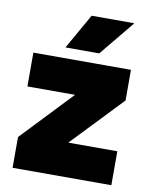

<svg xmlns="http://www.w3.org/2000/svg" viewBox="-79 -748 641 808"><g transform="rotate(10 241.5 -344.0)"><path d="M452.5 -145V0H30.5V-131.5L236 -348H32.5V-492.5H449.5V-361.5L243 -145ZM247 -688H428V-686L306 -537.5H162.5V-539Z"/></g></svg>

Font: Anek Latin Medium ExtraBold
Style: Regular
Weight: 800
Version: Version 1.003